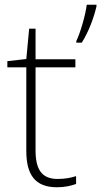

<svg xmlns="http://www.w3.org/2000/svg" viewBox="-20 -780 427 810"><path d="M387 -753V-760H346C341 -717 318 -639 302 -607V-600H325C354 -646 376 -705 387 -753ZM223 -25C154 -25 130 -68 130 -146V-496H298V-530H130V-659H103L91 -531L11 -522V-496H91V-143C91 -43 128 10 220 10C254 10 279 4 301 -4V-37C280 -30 254 -25 223 -25Z"/></svg>

Font: Noto Sans Cherokee ExtraLight
Style: Regular
Weight: 200
Designer: Monotype Design Team
Foundry: Monotype Imaging Inc.
Version: Version 2.001